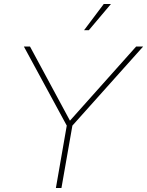

<svg xmlns="http://www.w3.org/2000/svg" viewBox="-20 -946 740 966"><path d="M261.2 0 315.9 -314 100.1 -711.9H130.9L332 -338.9L665 -711.9H700.2L344.2 -314L289.1 0ZM426.8 -793.9H402.8L502 -925.8H538.1Z"/></svg>

Font: Creato Display Thin
Style: Italic
Weight: 265
Italic angle: -10°
Version: Version 1.000